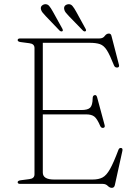

<svg xmlns="http://www.w3.org/2000/svg" viewBox="-20 -885 658 924"><path d="M65 -692Q65 -700 77.5 -700H459Q475.5 -700 484 -711.8Q492.5 -723.5 504 -723.5Q514 -723.5 516.5 -712L552.5 -573Q555.5 -561.5 545 -560Q533 -559 528.5 -570.5Q509 -620 494.5 -643Q480 -666 461.2 -672.5Q442.5 -679 411 -679H186V-355.5H372Q402.5 -355.5 414 -367Q425.5 -378.5 426 -412Q426 -424.5 434.5 -427Q444 -430 447.5 -416.5L483.5 -283Q486.5 -271.5 477 -269.5Q467.5 -268 462.5 -278.5Q447.5 -313.5 434 -324Q420.5 -334.5 395.5 -334.5H186V-54.5Q186 -21 240.5 -21H425.5Q454.5 -21 473.2 -30.8Q492 -40.5 509.2 -71Q526.5 -101.5 550 -164Q553.5 -173 561 -173Q572 -173 569 -159L532.5 6.5Q529.5 19 518 19Q508 19 498.5 9.5Q489 0 474.5 0H77.5Q65 0 65 -8Q65 -15.5 79.5 -17.5L121.5 -23Q146 -26 146 -46V-654Q146 -674 121.5 -677L79.5 -682.5Q65 -684.5 65 -692ZM234.5 -829 280 -747Q284.5 -738 280.5 -735Q274.5 -731.5 267 -737.5L200 -807.5Q192 -816 185.5 -823.8Q179 -831.5 177 -840.5Q175 -850.5 180.5 -856.8Q186 -863 194.5 -864.5Q208 -866.5 216.5 -856.5Q225 -846.5 234.5 -829ZM346.5 -829 391.5 -747Q396.5 -738.5 392 -735Q386.5 -731.5 379.5 -737.5L311.5 -807.5Q303.5 -816 297 -823.8Q290.5 -831.5 289 -840.5Q287 -850.5 292.2 -856.8Q297.5 -863 306.5 -864.5Q320 -866.5 328.5 -856.5Q337 -846.5 346.5 -829Z"/></svg>

Font: Fraunces 9pt Thin
Style: Regular
Weight: 100
Version: Version 1.000;[b76b70a41]